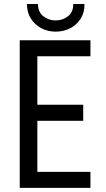

<svg xmlns="http://www.w3.org/2000/svg" viewBox="-20 -916 516 936"><path d="M76.2 0V-719.7H420.9V-641.6H162.1V-405.3H385.7V-327.1H162.1V-78.1H420.9V0ZM251 -761.7Q213.4 -761.7 181.6 -778.3Q149.9 -794.9 130.6 -825.2Q111.3 -855.5 111.3 -896.5H165Q165 -857.9 190.9 -837.2Q216.8 -816.4 251 -816.4Q286.1 -816.4 312 -837.2Q337.9 -857.9 336.9 -896.5H391.6Q392.6 -855.5 373.5 -825.2Q354.5 -794.9 322.3 -778.3Q290 -761.7 251 -761.7Z"/></svg>

Font: Reddit Sans Condensed
Style: Regular
Weight: 400
Designer: Stephen Hutchings
Foundry: Reddit
Version: Version 1.014